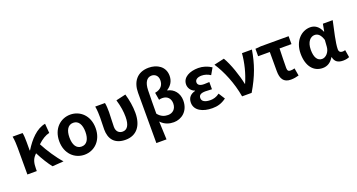

<svg xmlns="http://www.w3.org/2000/svg" viewBox="-54 -1629 4915 2647"><g transform="rotate(-20 2403.5 -305.5)"><path d="M444 12 609 0C531 -85 441 -222 384 -332C447 -390 499 -422 558 -436L547 -574C419 -552 311 -436 227 -300H222V-423C222 -475 220 -526 212 -560H66C77 -503 79 -437 79 -393V0H217V-33C217 -114 231 -169 271 -212L291 -234C342 -134 397 -46 444 12Z M915 14C1057 14 1182 -94 1182 -280C1182 -466 1057 -574 915 -574C773 -574 648 -466 648 -280C648 -94 773 14 915 14ZM915 -106C837 -106 798 -174 798 -280C798 -385 837 -454 915 -454C993 -454 1032 -385 1032 -280C1032 -174 993 -106 915 -106Z M1517 14C1677 14 1769 -99 1769 -290C1769 -385 1752 -481 1725 -574L1582 -541C1612 -440 1623 -359 1623 -284C1623 -160 1582 -106 1517 -106C1466 -106 1424 -139 1424 -209C1424 -282 1431 -373 1431 -423C1431 -475 1429 -521 1421 -560H1278C1289 -499 1290 -437 1290 -393C1290 -335 1286 -278 1286 -220C1286 -79 1359 14 1517 14Z M1898 201H2047C2044 112 2040 27 2036 -65C2093 -3 2162 14 2225 14C2335 14 2448 -64 2448 -224C2448 -333 2380 -412 2288 -429V-434C2351 -474 2387 -532 2387 -609C2387 -748 2271 -812 2152 -812C1978 -812 1898 -693 1898 -536ZM2184 -107C2136 -107 2082 -121 2036 -180C2036 -297 2037 -410 2040 -525C2043 -631 2081 -696 2152 -696C2201 -696 2246 -663 2246 -595C2246 -530 2213 -471 2119 -456L2137 -347C2152 -352 2168 -354 2186 -354C2264 -354 2304 -301 2304 -234C2304 -150 2249 -107 2184 -107Z M2790 14C2863 14 2925 -1 2996 -53L2937 -146C2892 -111 2844 -100 2805 -100C2724 -100 2679 -126 2679 -173C2679 -219 2711 -238 2778 -238C2808 -238 2839 -236 2872 -234V-340C2846 -338 2819 -337 2796 -337C2734 -337 2703 -358 2703 -396C2703 -437 2743 -460 2800 -460C2845 -460 2889 -446 2928 -420L2983 -515C2928 -552 2860 -574 2793 -574C2669 -574 2559 -524 2559 -416C2559 -369 2588 -316 2645 -297V-292C2580 -275 2535 -235 2535 -158C2535 -46 2647 14 2790 14Z M3229 0H3369C3490 -204 3544 -362 3577 -560H3431C3420 -425 3385 -280 3327 -149H3323C3298 -277 3234 -467 3170 -574L3020 -540C3111 -402 3194 -207 3229 0Z M3942 14C3987 14 4027 5 4059 -4L4040 -115C4017 -108 3999 -106 3979 -106C3951 -106 3934 -118 3934 -158C3934 -236 3937 -340 3940 -444H4115V-560H3708L3626 -553V-444H3797V-164C3797 -55 3833 14 3942 14Z M4410 14C4477 14 4531 -19 4570 -85H4575C4588 -14 4635 14 4709 14C4751 14 4781 5 4800 -4L4782 -113C4769 -108 4756 -106 4744 -106C4713 -106 4690 -120 4690 -159C4690 -248 4733 -426 4762 -560H4618L4598 -452H4594C4559 -539 4500 -574 4435 -574C4306 -574 4188 -463 4188 -276C4188 -93 4276 14 4410 14ZM4444 -107C4379 -107 4338 -162 4338 -277C4338 -398 4397 -453 4456 -453C4504 -453 4542 -422 4567 -341L4560 -242C4555 -167 4500 -107 4444 -107Z"/></g></svg>

Font: Noto Sans Mono CJK SC
Style: Bold
Weight: 700
Designer: Ryoko NISHIZUKA 西塚涼子 (kana, bopomofo & ideographs); Paul D. Hunt (Latin, Greek & Cyrillic); Sandoll Communications 산돌커뮤니
Foundry: Adobe
Version: Version 2.004;hotconv 1.0.118;makeotfexe 2.5.65603